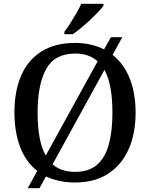

<svg xmlns="http://www.w3.org/2000/svg" viewBox="-20 -951 791 1011"><path d="M319 -784Q334 -803 350.5 -829Q367 -855 382.5 -882Q398 -909 408 -931H525V-921Q516 -908 497 -888Q478 -868 454.5 -846Q431 -824 407.5 -804.5Q384 -785 363 -771H319ZM176 -51Q116 -98 86 -177Q56 -256 56 -359Q56 -470 91 -552Q126 -634 197.5 -679.5Q269 -725 376 -725Q420 -725 458 -716Q496 -707 528 -691L564 -755H624L573 -662Q632 -616 663 -538Q694 -460 694 -358Q694 -247 657 -164.5Q620 -82 549 -36Q478 10 375 10Q331 10 292.5 1.5Q254 -7 222 -22L188 40H126ZM375 -46Q448 -46 491 -83.5Q534 -121 553 -190.5Q572 -260 572 -358Q572 -430 562 -486.5Q552 -543 530 -583L257 -86Q279 -66 308.5 -56Q338 -46 375 -46ZM494 -628Q473 -648 443 -658.5Q413 -669 376 -669Q268 -669 223 -587.5Q178 -506 178 -358Q178 -286 188 -229.5Q198 -173 221 -132Z"/></svg>

Font: ET Text
Style: Regular
Weight: 470
Designer: Monotype Design Team
Foundry: Monotype Imaging Inc.
Version: Version 2.009